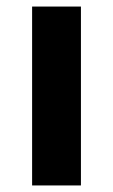

<svg xmlns="http://www.w3.org/2000/svg" viewBox="-20 -566 345 586"><path d="M227 0H78V-546H227Z"/></svg>

Font: Noto Sans Bamum
Style: Bold
Weight: 700
Designer: Monotype Design Team
Foundry: Monotype Imaging Inc.
Version: Version 2.002; ttfautohint (v1.8.4.7-5d5b)